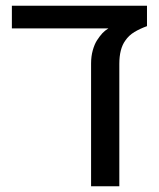

<svg xmlns="http://www.w3.org/2000/svg" viewBox="-20 -651 555 671"><path d="M298.3 0V-429.2Q298.3 -454.1 304.2 -475.1Q310.1 -496.1 318.8 -509.8Q328.6 -524.9 337.6 -534.7Q346.7 -544.4 358.9 -551.8H21.5V-630.9H493.7V-559.6Q469.2 -550.8 449.7 -539.1Q430.2 -527.3 418 -509.3Q397 -480.5 397 -427.7V0Z"/></svg>

Font: Open Sans Medium
Style: Regular
Weight: 500
Designer: Monotype Design Team
Foundry: Monotype Imaging Inc.
Version: Version 3.000